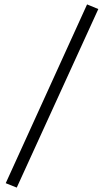

<svg xmlns="http://www.w3.org/2000/svg" viewBox="-20 -767 466 871"><path d="M375 -747 6 64 56 84 426 -726Z"/></svg>

Font: Unageo
Style: Light-Italic
Weight: 300
Designer: Richard Sepsi
Foundry: Richard Sepsi
Version: Version 2.000